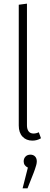

<svg xmlns="http://www.w3.org/2000/svg" viewBox="-20 -761 272 1054"><path d="M83 -72V-735L128 -741V-73Q128 -52 137 -40Q146 -28 164 -28Q179 -28 193 -35L205 -2Q183 11 158 11Q124 11 103.5 -11Q83 -33 83 -72ZM182 125Q182 134 179 145Q176 156 172 167.5Q168 179 165 187L131 273H104L133 159Q110 148 110 125Q110 109 120 98.5Q130 88 147 88Q163 88 172.5 98Q182 108 182 125Z"/></svg>

Font: Fira Sans Extra Condensed ExtraLight
Style: Regular
Weight: 275
Width: 1
Designer: Carrois Corporate & Edenspiekermann AG
Foundry: Carrois Corporate GbR & Edenspiekermann AG
Version: Version 4.203